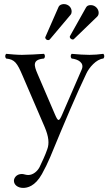

<svg xmlns="http://www.w3.org/2000/svg" viewBox="-20 -677 535 938"><path d="M185 173C200 146 213 119 225 91C301 -93 351 -211 402 -318C415 -346 450 -388 485 -391C491 -397 491 -408 485 -414C461 -411 440 -409 417 -409C394.7 -409 361 -411 330 -414C324 -408 324 -397 330 -391C360 -388 394 -371 379 -337L284 -118C268.2 -81.6 263.9 -81.9 248 -119L163 -317C146 -357 137 -386 195 -391C201 -397 201 -408 195 -414C165 -412 115 -409 87 -409C67 -408.9 29 -411.9 10 -414C4 -408 4 -397 10 -391C52 -387 64 -369 90 -308L198 -57C218.8 -8.7 221 25 211 52C200 84 187 110 173 140C163 159 142 178 118 178C105 178 97 173 87 173C59 173 48 194 48 206C48 226 67 241 93 241C113 241 151 234 185 173ZM462 -615C462 -633.6 445 -652 424 -652C412 -652 405 -649 400 -640L322 -501C321 -500 321 -498 321 -497C321 -489 330 -484 335 -484C337 -484 339 -484 341 -486L455 -596C461 -602 462 -609 462 -615ZM330 -621C330 -641.5 312.9 -657 292 -657C288 -657 272 -656 266 -643L202 -497C201 -496 201 -495 201 -494C201 -486 209 -481 215 -481C218 -481 221 -482 223 -484L325 -605C329 -610 330 -616 330 -621Z"/></svg>

Font: Libertinus Serif Display
Style: Regular
Weight: 400
Designer: Philipp H. Poll
Foundry: Khaled Hosny
Version: Version 6.1